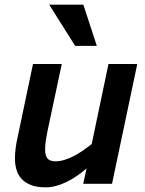

<svg xmlns="http://www.w3.org/2000/svg" viewBox="-20 -786 622 821"><path d="M244.1 -512.2 184.1 -230Q178.7 -203.6 175.8 -183.3Q172.9 -163.1 172.9 -147.9Q172.9 -118.7 183.8 -107.4Q194.8 -96.2 216.8 -96.2Q235.8 -96.2 255.6 -102.3Q275.4 -108.4 295.4 -118.7Q315.4 -128.9 334.7 -142.3Q354 -155.8 372.1 -169.9L443.8 -512.2H566.9L459 0H335.9L350.1 -65.9Q331.1 -49.3 310.1 -34.7Q289.1 -20 266.8 -9Q244.6 2 221.4 8.5Q198.2 15.1 174.8 15.1Q137.2 15.1 112.1 5.1Q86.9 -4.9 71.8 -21.7Q56.6 -38.6 50.3 -60.8Q43.9 -83 43.9 -106.9Q43.9 -129.9 46.9 -152.3Q49.8 -174.8 53.2 -189L121.1 -512.2ZM301.3 -589.8 190.4 -766.1H336.4L394 -589.8Z"/></svg>

Font: Clear Sans
Style: Bold Italic
Weight: 700
Italic angle: -12°
Foundry: Intel Corporation
Version: Version 1.00